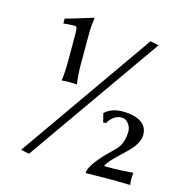

<svg xmlns="http://www.w3.org/2000/svg" viewBox="-119 -843 995 1045"><g transform="rotate(15 379.0 -321.0)"><path d="M85 61.5 612.3 -691.4 660.2 -681.6 131.8 71.3ZM128.9 -662.1V-689.5Q160.2 -697.3 282.2 -735.4Q285.2 -735.4 285.2 -731.4Q278.3 -691.4 278.3 -631.8V-476.6Q278.3 -409.2 286.1 -362.3V-360.4Q266.6 -362.3 242.2 -362.3Q219.7 -362.3 200.2 -360.4V-362.3Q207 -399.4 207 -476.6V-627Q207 -666 196.3 -666Q155.3 -666 128.9 -662.1ZM457 90.8Q457 50.8 539.1 -34.2L585 -79.1Q623 -119.1 623 -186.5Q623 -210 606.9 -230Q590.8 -250 570.3 -250Q522.5 -250 493.2 -198.2H477.5L465.8 -246.1V-248Q503.9 -283.2 566.4 -283.2Q628.9 -283.2 667.5 -259.8Q706.1 -236.3 706.1 -188Q706.1 -139.6 646.5 -83L585 -23.4Q544.9 16.6 544.9 30.3H594.7Q627.9 30.3 708 24.4Q705.1 40 705.1 58.1Q705.1 76.2 708 92.8Q646.5 90.8 607.9 90.8Q569.3 90.8 457 92.8Z"/></g></svg>

Font: GenEi LateMin P v2
Style: Medium
Weight: 500
Designer: o_tamon (Modified)
Foundry: o_tamon / Adobe Systems Incorporated / FONT 910 / Philipp H. Poll
Version: Version 2.1;Original Version 1.004